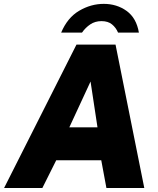

<svg xmlns="http://www.w3.org/2000/svg" viewBox="-42 -948 798 968"><path d="M-21.5 0 343.5 -723H540.5L685.5 0H494.5L468.5 -140H241.5L171.5 0ZM307.5 -306H449.5L414.5 -537ZM481 -928.5Q416.5 -928.5 357.3 -893.8Q298 -859 266.3 -783.5H371.3Q389 -809 413.3 -825.2Q437.6 -841.5 469.6 -841.5Q502.6 -841.5 522.5 -825.2Q542.5 -809 553.3 -783.5H658.3Q645.9 -857 596.5 -892.8Q547 -928.5 481 -928.5Z"/></svg>

Font: Public Sans Black
Style: Italic
Weight: 900
Italic angle: -8°
Designer: The Public Sans project authors (U.S. Web Design System). Libre Franklin designed by Pablo Impallari and Rodrigo Fuenzal
Version: Version 1.007; ttfautohint (v1.8.1) -l 8 -r 50 -G 200 -x 14 